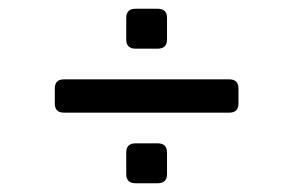

<svg xmlns="http://www.w3.org/2000/svg" viewBox="-20 -477 668 438"><path d="M289 -366Q268 -366 268 -387V-436Q268 -457 289 -457H340Q361 -457 361 -436V-387Q361 -366 340 -366ZM126 -220Q105 -220 105 -241V-275Q105 -296 126 -296H503Q524 -296 524 -275V-241Q524 -220 503 -220ZM289 -59Q268 -59 268 -80V-129Q268 -150 289 -150H340Q361 -150 361 -129V-80Q361 -59 340 -59Z"/></svg>

Font: Pitagon Sans Medium
Style: Regular
Weight: 500
Designer: Travis Tran
Foundry: Pitagon
Version: Version 1.001; ttfautohint (v1.8.4.7-5d5b);gftools[0.9.26]